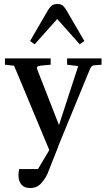

<svg xmlns="http://www.w3.org/2000/svg" viewBox="-20 -735 538 970"><path d="M133 215Q104 215 90 199.5Q76 184 74 161.5Q72 139 77 119H172L229 23L70 -358L51 -403L5 -408V-440H236V-408L201 -405Q185 -404 174 -401Q163 -398 169 -382L180 -354L278 -103L375 -401L319 -408V-440H493V-408L466 -406Q450 -405 445 -401.5Q440 -398 435 -387L425 -363L286 -25L274 5L273 9L221 140Q211 165 189 190Q167 215 133 215ZM155 -511 132 -528 221 -681Q235 -704 245.5 -709.5Q256 -715 269 -715Q283 -715 293 -709.5Q303 -704 317 -681L406 -528L383 -511L269 -639Z"/></svg>

Font: Gulzar
Style: Regular
Weight: 400
Designer: Borna Izadpanah, Alice Savoie, Simon Cozens, Fiona Ross
Version: Version 1.000;[7b34f74]; ttfautohint (v1.8.4)